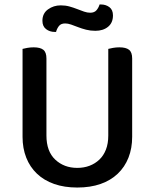

<svg xmlns="http://www.w3.org/2000/svg" viewBox="-20 -826 693 860"><path d="M572 -213Q572 -162 555.5 -120Q539 -78 507.5 -48Q476 -18 430.5 -2Q385 14 326 14Q268 14 222.5 -2Q177 -18 145.5 -48Q114 -78 97.5 -120Q81 -162 81 -213V-607Q88 -609 102 -611.5Q116 -614 131 -614Q160 -614 174 -603Q188 -592 188 -564V-219Q188 -148 227.5 -111Q267 -74 326 -74Q356 -74 381 -83.5Q406 -93 425 -111Q444 -129 454.5 -156Q465 -183 465 -219V-607Q472 -609 486 -611.5Q500 -614 515 -614Q544 -614 558 -603Q572 -592 572 -564ZM252 -802Q273 -802 291 -797Q309 -792 325.5 -785.5Q342 -779 356.5 -774Q371 -769 384 -769Q403 -769 412.5 -780.5Q422 -792 426 -806H432Q454 -806 470 -794Q486 -782 486 -757Q486 -724 464 -706Q442 -688 407 -688Q385 -688 365.5 -693Q346 -698 329.5 -704.5Q313 -711 298.5 -716Q284 -721 272 -721Q253 -721 244 -709.5Q235 -698 231 -683H225Q203 -683 186.5 -695.5Q170 -708 170 -733Q170 -766 195 -784Q220 -802 252 -802Z"/></svg>

Font: Baloo 2 Medium
Style: Regular
Weight: 500
Designer: Sarang Kulkarni and Ek Type
Foundry: Ek Type
Version: Version 1.640;hotconv 1.0.111;makeotfexe 2.5.65597; ttfautoh